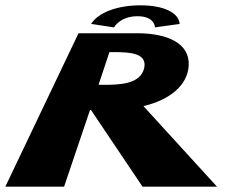

<svg xmlns="http://www.w3.org/2000/svg" viewBox="-43 -702 848 722"><path d="M252.3 -577 -23 0H198L296.7 -292L493 0H773L496.4 -303C594.9 -326 662.3 -381 666.6 -455C671.5 -539 587.3 -577 472.3 -577ZM327.6 -383 368.4 -506H386.4C443.4 -506 511 -503 499.4 -447C486.1 -386 409.6 -383 346.6 -383ZM385.7 -599C385.7 -599 408.1 -641 474.1 -641C540.1 -641 539.7 -599 539.7 -599L632.6 -612C629.2 -655 571.4 -682 485.4 -682C398.4 -682 326.2 -655 299.6 -612Z"/></svg>

Font: Hussar Milosc
Style: Obl
Weight: 700
Foundry: Cannot Into Space Fonts
Version: Version 1.02